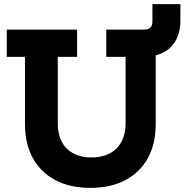

<svg xmlns="http://www.w3.org/2000/svg" viewBox="-20 -903 898 934"><path d="M497 -759H737.5V-299.5Q737.5 -203 699 -133.5Q660.5 -64 589.2 -26.5Q518 11 419 11Q321 11 249.8 -26.5Q178.5 -64 140 -133.5Q101.5 -203 101.5 -299.5V-626.5H13V-759H355V-626.5H261V-303Q261 -250.5 280.5 -213.5Q300 -176.5 336.8 -156.8Q373.5 -137 425 -137Q477 -137 514 -156.8Q551 -176.5 571 -213.8Q591 -251 591 -303V-626.5H497ZM857.5 -883V-801Q857.5 -723 812.5 -675.5Q767.5 -628 680 -628H634.5V-759H680Q700 -759 710.8 -767.8Q721.5 -776.5 721.5 -801.5V-883Z"/></svg>

Font: Hepta Slab ExtraLight
Style: Bold
Weight: 700
Version: Version 1.102